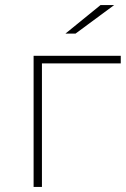

<svg xmlns="http://www.w3.org/2000/svg" viewBox="-20 -740 498 760"><path d="M113 0V-519H458V-489H146V0ZM239 -607 378 -720H432L279 -607Z"/></svg>

Font: Montserrat ExtraLight
Style: Regular
Weight: 200
Designer: Julieta Ulanovsky
Foundry: Julieta Ulanovsky
Version: Version 9.000; ttfautohint (v1.8.4.7-5d5b)